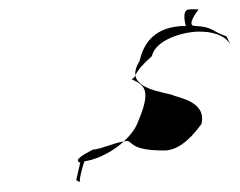

<svg xmlns="http://www.w3.org/2000/svg" viewBox="-20 -431 509 407"><path d="M142 -51C139 -48 156 -43 150 -45C146 -47 157 -85 159 -89C206 -96 260 -136 273 -174C301 -240 287 -250 259 -263C273 -270 257 -272 302 -312C310 -348 371 -364 402 -364C453 -364 466 -341 469 -336L460 -354C427 -365 433 -374 393 -376C373 -376 401 -411 401 -411C381 -412 382 -411 382 -411C363 -412 374 -376 374 -376C307 -376 284 -338 276 -302C244 -250 302 -240 345 -230C353 -224 419 -218 407 -168C380 -131 354 -112 328 -112C264 -112 261 -127 252 -132C232 -133 194 -114 177 -114C157 -103 135 -92 150 -86Z"/></svg>

Font: pokerface
Style: oblique
Weight: 400
Version: Version 1